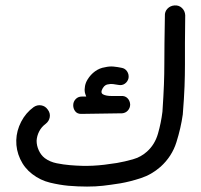

<svg xmlns="http://www.w3.org/2000/svg" viewBox="-20 -576 743 708"><path d="M301 112Q268 112 232 109Q200 106 164.5 97.5Q129 89 99 66Q70 44 54.5 10.5Q39 -23 40 -59Q41 -94 58 -127Q75 -160 104 -181Q117 -190 132 -187.5Q147 -185 156 -172Q166 -159 163.5 -144Q161 -129 148 -119Q133 -108 124.5 -91.5Q116 -75 115 -57Q115 -39 123 -21.5Q131 -4 145 7Q164 21 189 26Q214 31 238 33Q262 35 282.5 35.5Q303 36 323 35Q343 34 364.5 31.5Q386 29 411 25Q440 20 470 11.5Q500 3 522 -17Q551 -43 562.5 -83Q574 -123 579 -164Q583 -224 584.5 -264Q586 -304 586 -340.5Q586 -377 586.5 -417Q587 -457 588 -517Q587 -533 597.5 -544Q608 -555 624 -556Q640 -557 651 -546.5Q662 -536 663 -520Q662 -459 662 -417.5Q662 -376 662 -338Q662 -300 660.5 -258Q659 -216 654 -154Q647 -104 630.5 -51.5Q614 1 572 39Q539 68 499 81Q459 94 424 100Q386 106 359.5 109Q333 112 301 112ZM279 -156Q265 -156 257.5 -165.5Q250 -175 250 -188Q250 -201 259 -210.5Q268 -220 282 -220H298Q294 -230 293 -235Q291 -246 293.5 -259Q296 -272 303 -283Q314 -301 330.5 -313Q347 -325 367 -328Q384 -332 399 -330.5Q414 -329 428 -326Q441 -324 448.5 -313Q456 -302 454 -288Q451 -275 440.5 -267.5Q430 -260 416 -263Q406 -265 396.5 -266Q387 -267 379 -265Q375 -265 369.5 -262Q364 -259 359 -251Q349 -234 360 -228Q371 -222 392 -222H415H419H427Q441 -223 450 -214Q459 -205 460 -191Q460 -178 451.5 -168.5Q443 -159 429 -158H415Z"/></svg>

Font: Dongol
Style: Regular
Weight: 400
Designer: Abdo Mohamed and Ibrahim Hamdi
Foundry: Protype Foundry
Version: Version 1.000;hotconv 1.0.109;makeotfexe 2.5.65596